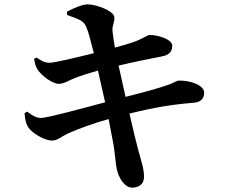

<svg xmlns="http://www.w3.org/2000/svg" viewBox="-20 -810 1040 884"><path d="M250 -424C275 -424 293 -438 323 -450C353 -462 392 -474 431 -485L464 -339C352 -309 197 -267 169 -267C149 -267 134 -274 105 -296L93 -289C95 -260 100 -239 110 -224C123 -202 182 -162 220 -163C245 -163 260 -180 292 -195C337 -216 413 -243 480 -262L499 -163C510 -108 512 -54 517 -35C525 7 553 55 590 54C627 53 643 31 643 5C643 -34 632 -62 616 -121C607 -156 593 -211 576 -287C688 -315 766 -328 872 -337C912 -340 920 -364 920 -384C920 -416 861 -440 802 -439C793 -438 783 -430 759 -421C715 -405 635 -383 558 -364L526 -508C584 -522 666 -539 724 -550C763 -557 773 -576 773 -600C773 -630 703 -650 668 -649C660 -649 635 -630 591 -615C568 -607 543 -600 509 -591C504 -621 500 -645 498 -667C495 -695 510 -708 506 -733C502 -760 424 -790 383 -790C361 -790 319 -773 288 -756L289 -741C350 -719 365 -714 377 -686C387 -665 398 -620 412 -565C330 -545 232 -521 208 -521C183 -521 171 -531 148 -545L137 -539C141 -517 143 -506 153 -490C173 -459 223 -424 250 -424Z"/></svg>

Font: Source Han Serif CN
Style: Bold
Weight: 700
Designer: Ryoko NISHIZUKA 西塚涼子 (kana & ideographs); Frank Grießhammer (Latin, Greek & Cyrillic); Wenlong ZHANG 张文龙 (bopomofo); San
Foundry: Adobe
Version: Version 2.003;hotconv 1.1.1;makeotfexe 2.6.0